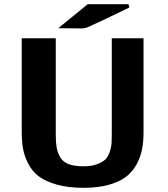

<svg xmlns="http://www.w3.org/2000/svg" viewBox="-20 -878 804 919"><path d="M259 -743 400 -858H478H595L599 -842L472 -781Q410 -752 398 -747Q386 -742 373 -742Q354 -742 316 -742.5Q278 -743 259 -743ZM84 -249V-695H247V-233Q247 -196 251 -172.5Q255 -149 267.5 -126.5Q280 -104 307.5 -93Q335 -82 379 -82Q418 -82 444.5 -92Q471 -102 484.5 -115Q498 -128 505.5 -152Q513 -176 514 -192Q515 -208 515 -235V-695H667V-245Q667 -199 659.5 -161.5Q652 -124 632.5 -89Q613 -54 581.5 -30.5Q550 -7 499 7Q448 21 380 21Q306 21 251.5 5.5Q197 -10 165.5 -34Q134 -58 115 -95Q96 -132 90 -167.5Q84 -203 84 -249Z"/></svg>

Font: Coval
Style: Black
Weight: 1000
Foundry: Context Ltd
Version: Version 001.000